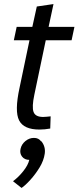

<svg xmlns="http://www.w3.org/2000/svg" viewBox="-20 -632 386 944"><path d="M229 -60 227 0Q200 5 174 5Q97 5 74 -40Q51 -85 76 -200L125 -434H48L62 -500H139L161 -600L243 -612L219 -500H346L332 -434H205L149 -167Q136 -106 145 -81.5Q154 -57 192 -57Q201 -57 209.5 -58Q218 -59 229 -60ZM124 154Q101 154 88.5 138Q76 122 81 100Q86 77 105 61.5Q124 46 147 46Q170 46 182 63L183 62Q205 89 200 123.5Q195 158 174.5 191.5Q154 225 129 252.5Q104 280 86 292L44 259Q71 239 94.5 209.5Q118 180 124 154Z"/></svg>

Font: Epunda Sans
Style: Italic
Weight: 400
Italic angle: -12.0243°
Designer: Simon Atzbach
Foundry: typofactur
Version: Version 2.204; ttfautohint (v1.8.4.7-5d5b)